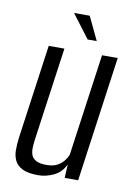

<svg xmlns="http://www.w3.org/2000/svg" viewBox="-76 -689 525 747"><g transform="rotate(10 186.0 -315.0)"><path d="M127.1 7.7Q87.7 7.7 65.7 -2.9Q43.8 -13.6 34.7 -31.8Q25.5 -50.1 25.4 -73.6Q25.4 -97 28.7 -123.3L80.7 -495H142.7L91.7 -131.4Q89.2 -113.7 88.3 -97Q87.4 -80.2 91.7 -66.8Q96.1 -53.3 110.5 -45.3Q124.9 -37.2 152.4 -37.2Q178.9 -37.2 195.4 -46.6Q211.9 -56 221.3 -68.6Q230.7 -81.2 234.9 -92.2L291.3 -495H353.3L284.3 0H231.1L233.8 -53.6Q218.6 -21.2 188.5 -6.7Q158.3 7.7 127.1 7.7ZM225.5 -545.7 155.6 -638.2H217.5L261.5 -545.7Z"/></g></svg>

Font: Alumni Sans Thin
Style: Italic
Weight: 100
Italic angle: -8°
Designer: Robert E. Leuschke
Foundry: Robert E. Leuschke
Version: Version 1.016